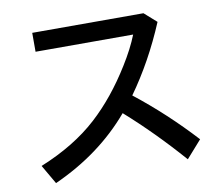

<svg xmlns="http://www.w3.org/2000/svg" viewBox="-84 -859 1168 1001"><g transform="rotate(-10 499.5 -358.5)"><path d="M147.5 -754.9H736.3L800.8 -697.8Q718.8 -502.4 604.5 -342.8Q766.6 -215.8 913.1 -56.6L832 35.2Q688.5 -128.4 539.1 -260.7Q378.9 -71.8 133.8 38.1L75.2 -63Q257.8 -137.2 378.9 -248Q492.2 -351.6 585.9 -503.4Q636.7 -585 664.1 -654.8H147.5Z"/></g></svg>

Font: UDEV Gothic 35
Style: Bold
Weight: 700
Version: v2.1.0; ttfautohint (v1.8.4.7-5d5b-dirty) -l 6 -r 45 -G 200 